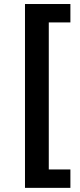

<svg xmlns="http://www.w3.org/2000/svg" viewBox="-20 -755 390 936"><path d="M101.8 160.8V-735.4H323.2V-645.7H217.8V71.1H323.2V160.8Z"/></svg>

Font: Archivo Variable SemiBold
Style: Regular
Weight: 600
Designer: Hector Gatti
Foundry: Omnibus-Type
Version: Version 2.001